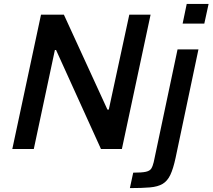

<svg xmlns="http://www.w3.org/2000/svg" viewBox="-20 -763 1088 983"><path d="M43 0 190 -688H307L530 -202H537L642 -688H751L604 0H497L267 -507H261L153 0ZM915 -642 936 -743H1048L1026 -642ZM645 200 662 121Q706 121 726.5 116.5Q747 112 754.5 100Q762 88 767 67L889 -510H996L879 45Q867 101 852 132.5Q837 164 812.5 178.5Q788 193 747.5 196.5Q707 200 645 200Z"/></svg>

Font: Saira Medium
Style: Italic
Weight: 500
Italic angle: -12°
Designer: Hector Gatti with collaboration of the Omnibus-Type team
Foundry: Omnibus-Type
Version: Version 1.100; ttfautohint (v1.8.3)